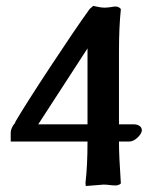

<svg xmlns="http://www.w3.org/2000/svg" viewBox="-20 -622 505 647"><path d="M274.9 -145H16.1V-174.8Q16.1 -186.5 25.9 -202.1V-201.2Q29.3 -205.1 32.2 -210H30.8Q66.9 -271.5 150.9 -398.9Q234.9 -526.4 282.2 -591.8L293.9 -602.1Q319.8 -596.2 332 -596.2Q340.3 -596.2 354 -598.1Q363.8 -600.1 370.1 -600.1Q376 -600.1 381.6 -596.7Q387.2 -593.3 387.2 -589.8Q380.9 -531.2 380.9 -446.8V-203.1H429.2Q442.9 -203.1 450.4 -197.5Q458 -191.9 458 -183.1Q458 -172.4 443.8 -158.7Q429.7 -145 415 -145H380.9Q380.9 -96.2 387.2 -4.9Q387.2 -2.4 381.6 0.2Q376 2.9 370.1 2.9Q359.9 2.9 354 2Q338.4 0 329.1 0L269 4.9L268.1 -5.9Q274.9 -63 274.9 -145ZM274.9 -459 108.9 -203.1H274.9Z"/></svg>

Font: Linear Smooth
Style: Bold
Weight: 700
Designer: Philipp H. Poll, Flanker
Foundry: Philipp H. Poll, reworked by Flanker
Version: Version 1.061 | FøM Fix